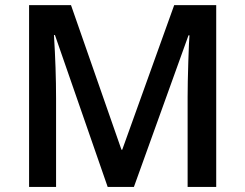

<svg xmlns="http://www.w3.org/2000/svg" viewBox="-20 -734 963 754"><path d="M402.8 0 195.8 -596.2H191.9Q200.2 -463.4 200.2 -347.2V0H94.2V-713.9H258.8L457 -146H460L664.1 -713.9H829.1V0H716.8V-353Q716.8 -406.2 719.5 -491.7Q722.2 -577.1 724.1 -595.2H720.2L505.9 0Z"/></svg>

Font: f41947593470240   
Style: Regular
Weight: 600
Foundry: Ascender Corporation
Version: Version 1.10